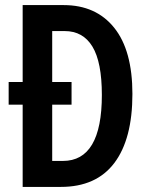

<svg xmlns="http://www.w3.org/2000/svg" viewBox="-20 -734 588 754"><path d="M230 -714Q357 -714 428.5 -625Q500 -536 500 -365Q500 -188 429 -94Q358 0 219 0H69V-323H14V-412H69V-714ZM234 -612H185V-412H261V-323H185V-102H227Q380 -102 380 -361Q380 -490 343 -551Q306 -612 234 -612Z"/></svg>

Font: Noto Sans Gurmukhi ExtraCondensed SemiBold
Style: Regular
Weight: 600
Width: 2
Designer: Jelle Bosma - Monotype Design Team
Foundry: Monotype Imaging Inc.
Version: Version 2.004; ttfautohint (v1.8.4.7-5d5b)